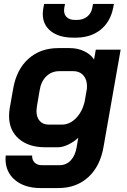

<svg xmlns="http://www.w3.org/2000/svg" viewBox="-20 -751 646 974"><path d="M8 55Q8 44 9 38H143Q142 60 155.5 73.5Q169 87 192 87H282Q316 87 339 62.5Q362 38 369 -5L377 -52Q353 -30 325 -17Q297 -4 275 -4H208Q125 -4 75.5 -47Q26 -90 26 -162Q26 -181 29 -200L47 -302Q64 -399 124.5 -453Q185 -507 276 -507H334Q374 -507 407.5 -491Q441 -475 457 -449L466 -499H592L505 -5Q488 93 427.5 148Q367 203 276 203H186Q105 203 56.5 162.5Q8 122 8 55ZM295 -119Q333 -119 364.5 -150.5Q396 -182 409 -233L421 -302Q424 -342 405 -366Q386 -390 351 -390H281Q242 -390 215 -364Q188 -338 181 -292L167 -210Q165 -194 165 -188Q165 -156 181.5 -137.5Q198 -119 226 -119ZM197 -680Q197 -695 200 -711L204 -731H310L306 -711Q305 -706 305 -698Q305 -676 319.5 -663Q334 -650 360 -650H372Q401 -650 422 -666.5Q443 -683 448 -711L452 -731H558L554 -711Q540 -640 490 -600Q440 -560 364 -560H352Q280 -560 238.5 -592.5Q197 -625 197 -680Z"/></svg>

Font: Bai Jamjuree
Style: Bold Italic
Weight: 700
Italic angle: -10°
Designer: Katatrad Aksorn Co.,Ltd.
Foundry: Cadson Demak Co.,Ltd.
Version: Version 1.000; ttfautohint (v1.6)